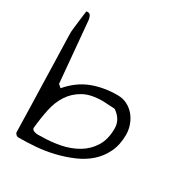

<svg xmlns="http://www.w3.org/2000/svg" viewBox="-147 -704 755 806"><g transform="rotate(30 230.5 -301.0)"><path d="M40 -12.7Q39.1 -30.3 38.6 -66.9Q38.1 -103.5 36.6 -149.9Q35.2 -196.3 33.7 -247.6Q32.2 -298.8 31.2 -344.7Q30.3 -390.6 28.8 -426.8Q27.3 -462.9 27.3 -480.5V-495.1Q27.3 -501 29.3 -516.1Q31.2 -531.2 33.2 -548.3Q35.2 -565.4 37.1 -580.1Q39.1 -594.7 40 -601.6Q40 -601.6 43 -601.6Q45.9 -601.6 47.9 -601.6Q56.6 -601.6 61 -592.8Q65.4 -584 66.4 -574.2L92.8 -280.3L107.4 -267.6Q151.4 -319.3 207 -340.8Q262.7 -362.3 330.1 -362.3Q355.5 -362.3 376.5 -351.6Q397.5 -340.8 412.1 -323.2Q426.8 -305.7 435.1 -282.7Q443.4 -259.8 443.4 -235.4Q443.4 -186.5 425.3 -149.4Q407.2 -112.3 377.4 -86.4Q347.7 -60.5 308.6 -43.9Q269.5 -27.3 227.5 -17.1Q185.5 -6.8 142.1 -3.4Q98.6 0 59.6 0Q52.7 0 49.3 -2Q45.9 -3.9 40 -12.7ZM92.8 -66.4Q94.7 -58.6 101.1 -55.7Q107.4 -52.7 114.7 -51.8Q122.1 -50.8 128.9 -51.3Q135.7 -51.8 139.6 -51.8Q184.6 -51.8 229 -60.5Q273.4 -69.3 309.1 -90.3Q344.7 -111.3 366.7 -146.5Q388.7 -181.6 388.7 -234.4Q388.7 -257.8 377.4 -275.9Q366.2 -293.9 346.7 -306.6Q343.8 -306.6 335.9 -307.1Q328.1 -307.6 318.4 -308.1Q308.6 -308.6 299.8 -309.1Q291 -309.6 287.1 -309.6Q230.5 -309.6 194.8 -289.6Q159.2 -269.5 137.7 -236.8Q116.2 -204.1 106.9 -160.2Q97.7 -116.2 92.8 -66.4Z"/></g></svg>

Font: The Girl Next Door
Style: Regular
Weight: 400
Designer: Kimberly Geswein
Foundry: Kimberly Geswein
Version: Version 1.002 2010